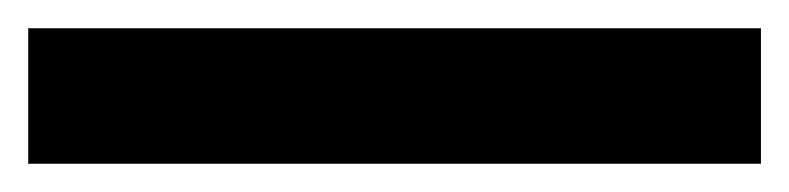

<svg xmlns="http://www.w3.org/2000/svg" viewBox="-37 69 559 136"><path d="M502 89V185H-17V89Z"/></svg>

Font: BioRhyme SemiExpanded Medium
Style: Regular
Weight: 500
Width: 6
Designer: Aoife Mooney
Foundry: Aoife Mooney Type
Version: Version 1.600;gftools[0.9.33]